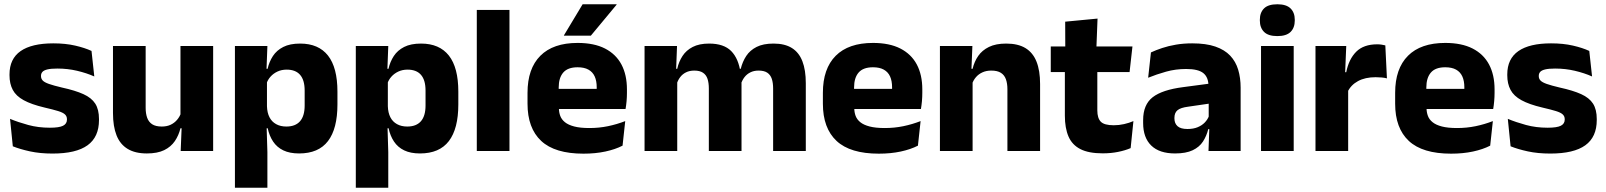

<svg xmlns="http://www.w3.org/2000/svg" viewBox="-20 -707 7519 899"><path d="M226 12Q167.5 12 120.5 1.8Q73.5 -8.5 40 -22L27 -150.5Q65.5 -134.5 112.2 -121.8Q159 -109 213.5 -109Q257 -109 275.2 -118.2Q293.5 -127.5 293.5 -147V-149Q293.5 -162.5 284.2 -171.2Q275 -180 252.2 -187Q229.5 -194 188.5 -203.5Q127 -218 91 -237.8Q55 -257.5 39.8 -286.2Q24.5 -315 24.5 -354.5V-358.5Q24.5 -431.5 76.5 -467.8Q128.5 -504 229.5 -504Q286.5 -504 332 -493.5Q377.5 -483 408.5 -468.5L421.5 -349Q385.5 -365 341.2 -375.5Q297 -386 248.5 -386Q219 -386 202.2 -382Q185.5 -378 178.8 -370.5Q172 -363 172 -352V-350.5Q172 -338.5 180 -330Q188 -321.5 209.2 -314Q230.5 -306.5 270.5 -297Q332.5 -283.5 370.5 -266.2Q408.5 -249 426 -221.8Q443.5 -194.5 443.5 -149.5V-145Q443.5 -65.5 390 -26.8Q336.5 12 226 12Z M509 -491.5H662V-202.5Q662 -175.5 669 -155.8Q676 -136 692.5 -125.2Q709 -114.5 737.5 -114.5Q761.5 -114.5 779.2 -123Q797 -131.5 809.2 -146Q821.5 -160.5 827.5 -178L851 -106.5H825Q817 -73.5 798.8 -46.5Q780.5 -19.5 748.8 -4Q717 11.5 667.5 11.5Q613 11.5 577.8 -9.8Q542.5 -31 525.8 -73Q509 -115 509 -178ZM825 -491.5H978V0H826L831 -123L825 -137Z M1380.5 11.5Q1336.5 11.5 1306.5 -3Q1276.5 -17.5 1258.8 -44.2Q1241 -71 1233.5 -106.5H1194L1230 -209.5Q1231 -179 1241.8 -158Q1252.5 -137 1272.8 -125.8Q1293 -114.5 1321 -114.5Q1363 -114.5 1384.8 -139.2Q1406.5 -164 1406.5 -213V-283Q1406.5 -332 1385.2 -356.5Q1364 -381 1322 -381Q1298.5 -381 1279.2 -372Q1260 -363 1246.8 -348.2Q1233.5 -333.5 1227.5 -314.5L1192.5 -385H1233Q1240.5 -418 1258 -444.8Q1275.5 -471.5 1306.5 -487.2Q1337.5 -503 1385.5 -503Q1471.5 -503 1515.8 -446.8Q1560 -390.5 1560 -278V-218Q1560 -104.5 1515.8 -46.5Q1471.5 11.5 1380.5 11.5ZM1232 172H1080V-491.5H1232L1227 -359L1230 -341.5V-152.5L1228 -126.5L1232 5Z M1946.5 11.5Q1902.5 11.5 1872.5 -3Q1842.5 -17.5 1824.8 -44.2Q1807 -71 1799.5 -106.5H1760L1796 -209.5Q1797 -179 1807.8 -158Q1818.5 -137 1838.8 -125.8Q1859 -114.5 1887 -114.5Q1929 -114.5 1950.8 -139.2Q1972.5 -164 1972.5 -213V-283Q1972.5 -332 1951.2 -356.5Q1930 -381 1888 -381Q1864.5 -381 1845.2 -372Q1826 -363 1812.8 -348.2Q1799.5 -333.5 1793.5 -314.5L1758.5 -385H1799Q1806.5 -418 1824 -444.8Q1841.5 -471.5 1872.5 -487.2Q1903.5 -503 1951.5 -503Q2037.5 -503 2081.8 -446.8Q2126 -390.5 2126 -278V-218Q2126 -104.5 2081.8 -46.5Q2037.5 11.5 1946.5 11.5ZM1798 172H1646V-491.5H1798L1793 -359L1796 -341.5V-152.5L1794 -126.5L1798 5Z M2365.5 0H2212.5V-660.5H2365.5Z M2712 12.5Q2578 12.5 2514 -47.2Q2450 -107 2450 -221.5V-272.5Q2450 -385.5 2510 -445.8Q2570 -506 2684.5 -506Q2761.5 -506 2812.8 -479.8Q2864 -453.5 2889.8 -405Q2915.5 -356.5 2915.5 -288.5V-272Q2915.5 -253 2913.8 -233.2Q2912 -213.5 2909 -196.5H2771Q2773 -225.5 2773.5 -251.2Q2774 -277 2774 -298Q2774 -328.5 2764.5 -349.2Q2755 -370 2735.2 -381Q2715.5 -392 2684.5 -392Q2638.5 -392 2617.2 -367.2Q2596 -342.5 2596 -297V-252L2597 -235.5V-200.5Q2597 -181.5 2603.2 -164.5Q2609.5 -147.5 2625.2 -134.8Q2641 -122 2668.8 -114.8Q2696.5 -107.5 2739.5 -107.5Q2785 -107.5 2827 -116.2Q2869 -125 2907.5 -140L2895 -25Q2861 -7.5 2814.5 2.5Q2768 12.5 2712 12.5ZM2878 -196.5H2531V-291H2878ZM2620.5 -541.5 2708 -687H2867V-685L2746.5 -540H2620.5Z M3753 0H3600V-293Q3600 -319 3593.8 -337.8Q3587.5 -356.5 3572.8 -366.5Q3558 -376.5 3532 -376.5Q3510 -376.5 3493.5 -368.2Q3477 -360 3466 -345.8Q3455 -331.5 3449.5 -313.5L3435 -385H3448.5Q3456.5 -418 3474 -444.8Q3491.5 -471.5 3522.5 -487.2Q3553.5 -503 3602 -503Q3654.5 -503 3687.8 -482.2Q3721 -461.5 3737 -420.2Q3753 -379 3753 -317.5ZM3151 0H2998V-491.5H3150L3145 -359L3151 -354ZM3452 0H3299V-293Q3299 -319 3292.8 -337.8Q3286.5 -356.5 3271.5 -366.5Q3256.5 -376.5 3231 -376.5Q3208.5 -376.5 3192 -368.2Q3175.5 -360 3164.8 -345.8Q3154 -331.5 3148.5 -313.5L3125 -385H3151Q3158.5 -418.5 3175.8 -445Q3193 -471.5 3223.5 -487.2Q3254 -503 3300.5 -503Q3369 -503 3403.8 -467.8Q3438.5 -432.5 3447.5 -365.5Q3449 -355.5 3450.5 -341Q3452 -326.5 3452 -315Z M4095 12.5Q3961 12.5 3897 -47.2Q3833 -107 3833 -221.5V-272.5Q3833 -385.5 3893 -445.8Q3953 -506 4067.5 -506Q4144.5 -506 4195.8 -479.8Q4247 -453.5 4272.8 -405Q4298.5 -356.5 4298.5 -288.5V-272Q4298.5 -253 4296.8 -233.2Q4295 -213.5 4292 -196.5H4154Q4156 -225.5 4156.5 -251.2Q4157 -277 4157 -298Q4157 -328.5 4147.5 -349.2Q4138 -370 4118.2 -381Q4098.5 -392 4067.5 -392Q4021.5 -392 4000.2 -367.2Q3979 -342.5 3979 -297V-252L3980 -235.5V-200.5Q3980 -181.5 3986.2 -164.5Q3992.5 -147.5 4008.2 -134.8Q4024 -122 4051.8 -114.8Q4079.5 -107.5 4122.5 -107.5Q4168 -107.5 4210 -116.2Q4252 -125 4290.5 -140L4278 -25Q4244 -7.5 4197.5 2.5Q4151 12.5 4095 12.5ZM4261 -196.5H3914V-291H4261Z M4850 0H4697V-289Q4697 -316 4690 -335.8Q4683 -355.5 4666.5 -366Q4650 -376.5 4621.5 -376.5Q4598 -376.5 4580 -368.2Q4562 -360 4549.8 -345.8Q4537.5 -331.5 4531.5 -313.5L4508 -385H4534Q4542 -418.5 4560.2 -445Q4578.5 -471.5 4610.5 -487.2Q4642.5 -503 4691.5 -503Q4746.5 -503 4781.5 -481.8Q4816.5 -460.5 4833.2 -418.5Q4850 -376.5 4850 -313.5ZM4534 0H4381V-491.5H4533L4528 -368.5L4534 -354Z M5143 11Q5077.5 11 5038.8 -8.8Q5000 -28.5 4983 -68Q4966 -107.5 4966 -165.5V-440H5118V-190Q5118 -154 5134.2 -137.2Q5150.5 -120.5 5195 -120.5Q5219.5 -120.5 5243.5 -126Q5267.5 -131.5 5287 -140L5274 -13.5Q5248.5 -2.5 5215.2 4.2Q5182 11 5143 11ZM5269 -369.5H4900V-489.5H5282.5ZM5113.5 -478.5H4968L4967.5 -605.5L5119 -620Z M5789 0H5638.5L5643 -123L5639.5 -130.5V-284L5638.5 -304Q5638.5 -345 5614.5 -364.5Q5590.5 -384 5534 -384Q5484.5 -384 5440 -371.5Q5395.5 -359 5356 -343L5369 -461.5Q5392.5 -472.5 5421.8 -482.2Q5451 -492 5486.5 -498Q5522 -504 5562.5 -504Q5627 -504 5670.5 -489Q5714 -474 5740 -446.5Q5766 -419 5777.5 -380.8Q5789 -342.5 5789 -296.5ZM5482 11.5Q5408.5 11.5 5370.5 -25.5Q5332.5 -62.5 5332.5 -131V-144.5Q5332.5 -217 5377.2 -251.8Q5422 -286.5 5519.5 -299L5651.5 -316.5L5660.5 -224.5L5543.5 -207.5Q5508 -203 5493.5 -191Q5479 -179 5479 -155.5V-152Q5479 -129.5 5493.5 -116.2Q5508 -103 5540 -103Q5568 -103 5588.2 -111.5Q5608.5 -120 5621.5 -133.8Q5634.5 -147.5 5641 -164.5L5662.5 -102.5H5637.5Q5629.5 -70.5 5612.8 -44.5Q5596 -18.5 5564.5 -3.5Q5533 11.5 5482 11.5Z M6037.5 0H5884.5V-491.5H6037.5ZM5961 -538Q5918 -538 5898.5 -557.8Q5879 -577.5 5879 -611V-614.5Q5879 -648 5898.5 -667.5Q5918 -687 5961 -687Q6003 -687 6022.8 -667.5Q6042.5 -648 6042.5 -614.5V-611Q6042.5 -577 6022.8 -557.5Q6003 -538 5961 -538Z M6289.5 -276 6247.5 -369H6283.5Q6295.5 -430 6330.2 -464.8Q6365 -499.5 6428.5 -499.5Q6439.5 -499.5 6448.8 -498Q6458 -496.5 6466.5 -494.5L6474 -340Q6463.5 -343 6449.5 -344.2Q6435.5 -345.5 6421 -345.5Q6372 -345.5 6338.5 -327.2Q6305 -309 6289.5 -276ZM6292.5 0H6139.5V-491.5H6283.5L6277 -334.5L6292.5 -332.5Z M6774.5 12.5Q6640.5 12.5 6576.5 -47.2Q6512.5 -107 6512.5 -221.5V-272.5Q6512.5 -385.5 6572.5 -445.8Q6632.5 -506 6747 -506Q6824 -506 6875.2 -479.8Q6926.5 -453.5 6952.2 -405Q6978 -356.5 6978 -288.5V-272Q6978 -253 6976.2 -233.2Q6974.5 -213.5 6971.5 -196.5H6833.5Q6835.5 -225.5 6836 -251.2Q6836.5 -277 6836.5 -298Q6836.5 -328.5 6827 -349.2Q6817.5 -370 6797.8 -381Q6778 -392 6747 -392Q6701 -392 6679.8 -367.2Q6658.5 -342.5 6658.5 -297V-252L6659.5 -235.5V-200.5Q6659.5 -181.5 6665.8 -164.5Q6672 -147.5 6687.8 -134.8Q6703.5 -122 6731.2 -114.8Q6759 -107.5 6802 -107.5Q6847.5 -107.5 6889.5 -116.2Q6931.5 -125 6970 -140L6957.5 -25Q6923.5 -7.5 6877 2.5Q6830.5 12.5 6774.5 12.5ZM6940.5 -196.5H6593.5V-291H6940.5Z M7239 12Q7180.5 12 7133.5 1.8Q7086.5 -8.5 7053 -22L7040 -150.5Q7078.5 -134.5 7125.2 -121.8Q7172 -109 7226.5 -109Q7270 -109 7288.2 -118.2Q7306.5 -127.5 7306.5 -147V-149Q7306.5 -162.5 7297.2 -171.2Q7288 -180 7265.2 -187Q7242.5 -194 7201.5 -203.5Q7140 -218 7104 -237.8Q7068 -257.5 7052.8 -286.2Q7037.5 -315 7037.5 -354.5V-358.5Q7037.5 -431.5 7089.5 -467.8Q7141.5 -504 7242.5 -504Q7299.5 -504 7345 -493.5Q7390.5 -483 7421.5 -468.5L7434.5 -349Q7398.5 -365 7354.2 -375.5Q7310 -386 7261.5 -386Q7232 -386 7215.2 -382Q7198.5 -378 7191.8 -370.5Q7185 -363 7185 -352V-350.5Q7185 -338.5 7193 -330Q7201 -321.5 7222.2 -314Q7243.5 -306.5 7283.5 -297Q7345.5 -283.5 7383.5 -266.2Q7421.5 -249 7439 -221.8Q7456.5 -194.5 7456.5 -149.5V-145Q7456.5 -65.5 7403 -26.8Q7349.5 12 7239 12Z"/></svg>

Font: Anek Kannada
Style: Bold
Weight: 700
Version: Version 1.003